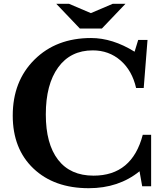

<svg xmlns="http://www.w3.org/2000/svg" viewBox="-20 -980 863 1010"><path d="M688 -708 707 -770H756L736 -517H696Q675 -609 614 -662Q553 -715 468 -715Q351 -715 286 -625.5Q221 -536 221 -378Q221 -223 285.5 -139.5Q350 -56 472 -56Q675 -56 731 -271H775V0H728L714 -79Q604 10 447 10Q265 10 156 -93.5Q47 -197 47 -372Q47 -553 161.5 -666.5Q276 -780 459 -780Q572 -780 688 -708ZM516 -830H400L276 -960H343L458 -911L573 -960H640Z"/></svg>

Font: Libre Baskerville
Style: Bold
Weight: 700
Designer: Pablo Impallari, Rodrigo Fuenzalida
Foundry: Pablo Impallari, Rodrigo Fuenzalida
Version: Version 1.000